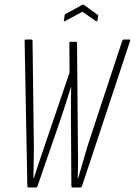

<svg xmlns="http://www.w3.org/2000/svg" viewBox="-20 -830 596 850"><path d="M108 0Q101 0 101 -6L89 -649Q89 -655 94 -655H119Q124 -655 124 -649L130 -179Q130 -145 129 -108.5Q128 -72 128 -41H130Q140 -72 150 -103Q160 -134 171 -165L288 -509L287 -639Q287 -645 293 -645H316Q321 -645 321 -639L325 -171Q326 -138 325.5 -106Q325 -74 324 -41H326Q336 -74 346.5 -111Q357 -148 368 -185L521 -649Q523 -655 527 -655H552Q555 -655 556 -654Q557 -653 556 -649L343 -6Q341 0 335 0H302Q296 0 296 -6L294 -318Q294 -348 294 -380.5Q294 -413 295 -444H294Q284 -413 274 -381Q264 -349 254 -319L146 -6Q144 0 138 0ZM269 -737Q261 -733 263 -741L266 -761Q267 -765 267.5 -766.5Q268 -768 272 -769L343 -808Q348 -811 352 -808L410 -766Q413 -765 414 -763.5Q415 -762 414 -758L412 -742Q411 -734 404 -737L345 -778Z"/></svg>

Font: Sofia Sans Extra Condensed ExtraLight
Style: Italic
Weight: 250
Italic angle: -9°
Version: Version 4.100